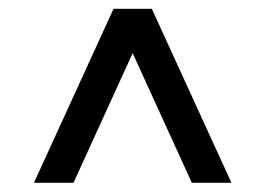

<svg xmlns="http://www.w3.org/2000/svg" viewBox="-20 -735 596 431"><path d="M320.8 -715.3 499.5 -324.7H410.6L277.8 -615.7L145 -324.7H56.2L234.9 -715.3Z"/></svg>

Font: Proza Libre
Style: Medium
Weight: 500
Designer: Jasper de Waard
Foundry: Jasper de Waard
Version: Version 1.000; ttfautohint (v1.4.1.8-43bc)